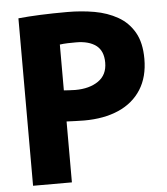

<svg xmlns="http://www.w3.org/2000/svg" viewBox="-52 -778 716 825"><g transform="rotate(-5 305.5 -365.5)"><path d="M57.3 -722.3Q99.2 -726.5 152.8 -728.8Q206.3 -731 268.5 -731Q329.5 -731 385.3 -721.2Q441.2 -711.3 485.4 -686.2Q529.7 -661.2 555.5 -616.4Q581.3 -571.7 581.3 -501.8Q581.3 -424 547 -369.8Q512.7 -315.7 449.7 -288Q386.7 -260.3 300.7 -260.3Q281.7 -260.3 262 -261.2Q242.3 -262 224.8 -262.7V0H57.3ZM273.8 -394.3Q335.2 -394.3 373.7 -420.9Q412.2 -447.5 412.2 -500.2Q412.2 -551 381.2 -574.4Q350.2 -597.8 294.8 -597.8Q276.7 -597.8 258.7 -597.3Q240.7 -596.7 224.8 -594.5V-396.8Q233.8 -396.5 246.7 -395.4Q259.5 -394.3 273.8 -394.3Z"/></g></svg>

Font: Murecho Thin
Style: Regular
Weight: 100
Designer: Neil Summerour
Foundry: Positype
Version: Version 1.010